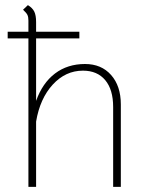

<svg xmlns="http://www.w3.org/2000/svg" viewBox="-20 -730 575 750"><path d="M452 -322V0H422V-312Q422 -380 391 -417Q360 -454 304 -454Q236 -454 186 -399.5Q136 -345 121 -255V0H91V-580H10V-606H91V-650Q91 -664 87 -672Q83 -680 70 -692L89 -710Q107 -699 114 -684.5Q121 -670 121 -644V-606H290V-580H121V-336Q146 -406 195 -443Q244 -480 312 -480Q376 -480 414 -437Q452 -394 452 -322Z"/></svg>

Font: KoHo ExtraLight
Style: Regular
Weight: 275
Version: Version 1.000; ttfautohint (v1.6)